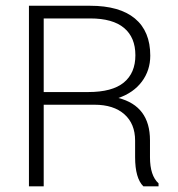

<svg xmlns="http://www.w3.org/2000/svg" viewBox="-20 -660 632 680"><path d="M314.5 -289.1H134.8V0H82.5V-639.6H299.3Q403.3 -639.6 457.8 -594.5Q512.2 -549.3 512.2 -462.9Q512.2 -411.1 482.7 -371.3Q453.1 -331.5 399.4 -313Q511.2 -284.2 511.2 -163.1V-103Q511.2 -38.1 541.5 -10.7V0H487.8Q458.5 -28.8 458.5 -103.5V-162.1Q458.5 -221.7 420.4 -255.4Q382.3 -289.1 314.5 -289.1ZM134.8 -594.7V-334H292.5Q377.4 -334 418.5 -367.7Q459.5 -401.4 459.5 -464.4Q459.5 -527.3 419.4 -561Q379.4 -594.7 299.3 -594.7Z"/></svg>

Font: Yantramanav Light
Style: Regular
Weight: 300
Version: Version 1.001;PS 1.0;hotconv 1.0.72;makeotf.lib2.5.5900; ttf